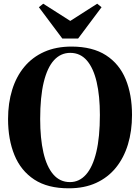

<svg xmlns="http://www.w3.org/2000/svg" viewBox="-20 -1005 756 1037"><path d="M352.5 12Q238 12.5 165.2 -35.2Q92.5 -83 58 -167.5Q23.5 -252 23.5 -362Q23.5 -448.5 45.8 -520.2Q68 -592 111.5 -644.2Q155 -696.5 219 -725Q283 -753.5 367 -753.5Q480.5 -753 552.5 -706.5Q624.5 -660 658.8 -577Q693 -494 693 -384Q693 -297 671 -224.8Q649 -152.5 605.8 -99.2Q562.5 -46 499 -17Q435.5 12 352.5 12ZM358 -21.5Q408.5 -21.5 444.8 -62.5Q481 -103.5 500.2 -184Q519.5 -264.5 519.5 -384Q519.5 -487 502 -562.2Q484.5 -637.5 449 -678.5Q413.5 -719.5 359.5 -719.5Q308 -719.5 271.8 -680Q235.5 -640.5 216.2 -561Q197 -481.5 197 -362Q197 -257.5 214.5 -181Q232 -104.5 267.8 -63Q303.5 -21.5 358 -21.5ZM316.5 -797 190 -966 213.5 -985 359.5 -892 505 -985 528.5 -966 402 -797Z"/></svg>

Font: Merriweather 120pt
Style: Bold
Weight: 700
Designer: Eben Sorkin
Foundry: Eben Sorkin
Version: Version 2.100